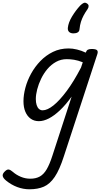

<svg xmlns="http://www.w3.org/2000/svg" viewBox="-138 -876 756 1415"><path d="M79 519Q33 519 -11 502.5Q-55 486 -93 455Q-115 437 -118 421Q-121 405 -102 387Q-86 371 -73 373.5Q-60 376 -43 391Q-18 413 15.5 427Q49 441 85 441Q127 441 156 424.5Q185 408 206.5 371Q228 334 248 272L390 -164Q346 -103 303.5 -63Q261 -23 222 -3Q183 17 148 17Q114 17 88.5 -1Q63 -19 49 -52Q35 -85 35 -130Q35 -176 49 -229Q63 -282 91 -333Q119 -384 159.5 -426Q200 -468 252 -493.5Q304 -519 368 -519Q397 -519 430 -511Q463 -503 494 -488L495 -491Q500 -505 510 -510Q520 -515 538 -515Q569 -515 577.5 -505.5Q586 -496 579 -476L333 275Q301 375 265.5 427.5Q230 480 185.5 499.5Q141 519 79 519ZM176 -63Q211 -63 256.5 -99.5Q302 -136 354 -206Q406 -276 459 -378L472 -417Q437 -431 408 -435.5Q379 -440 354 -440Q311 -440 275 -420Q239 -400 211.5 -367.5Q184 -335 165 -295.5Q146 -256 136 -217Q126 -178 126 -146Q126 -121 132 -102Q138 -83 149.5 -73Q161 -63 176 -63ZM502 -851Q514 -844 515 -833Q516 -822 508 -810Q490 -784 478 -761.5Q466 -739 458.5 -715Q451 -691 448 -661Q447 -645 435 -637.5Q423 -630 404 -630Q382 -630 371 -641Q360 -652 362 -671Q366 -710 392.5 -754Q419 -798 453 -835Q467 -849 478.5 -854Q490 -859 502 -851Z"/></svg>

Font: Playwrite US Trad
Style: Regular
Weight: 400
Designer: Veronika Burian, José Scaglione
Foundry: TypeTogether
Version: Version 1.002